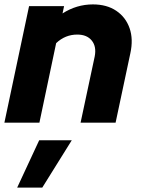

<svg xmlns="http://www.w3.org/2000/svg" viewBox="-27 -557 646 872"><path d="M-7 0 105 -529H264L257 -496Q321 -537 395 -537Q458 -537 501 -508Q544 -479 561.5 -429Q579 -379 565 -315L498 0H339L403 -300Q412 -345 390 -372.5Q368 -400 324 -400Q269 -400 228 -361L152 0ZM51 295 151 80H299L165 295Z"/></svg>

Font: Red Hat Display Black
Style: Italic
Weight: 900
Italic angle: -12°
Designer: Pentagram, MCKL
Foundry: Pentagram, MCKL
Version: Version 1.023; ttfautohint (v1.8.3)